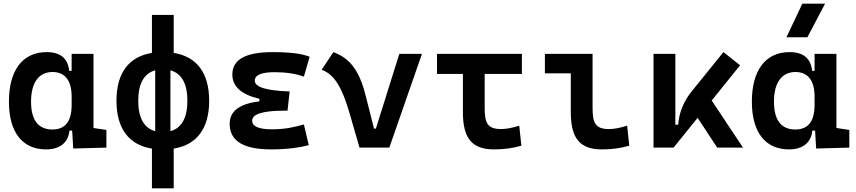

<svg xmlns="http://www.w3.org/2000/svg" viewBox="-20 -815 4728 1060"><path d="M234.4 9.8C307.6 9.8 356.4 -24.9 363.3 -93.8H378.4L384.3 4.9L567.4 0V-97.7L496.1 -108.4V-517.6H375.5V-423.8H362.3C354.5 -493.2 313.5 -527.3 237.8 -527.3C105 -527.3 29.3 -427.7 29.3 -253.9C29.3 -84 104 9.8 234.4 9.8ZM375.5 -235.4C375.5 -147.5 342.3 -100.1 269 -100.1C191.4 -100.1 151.4 -151.9 151.4 -253.9C151.4 -358.4 194.3 -417.5 270 -417.5C338.9 -417.5 375.5 -370.1 375.5 -282.2Z M818.8 224.6H939V5.4C1066.9 -15.1 1134.8 -106 1134.8 -258.8C1134.8 -411.6 1066.9 -502.4 939 -522.9V-732.4H818.8V-522.9C690.9 -502.4 623 -411.6 623 -258.8C623 -106 690.9 -15.1 818.8 5.4ZM836.9 -90.8C775.4 -107.4 743.2 -164.6 743.2 -258.8C743.2 -353 775.4 -410.2 836.9 -426.8ZM920.9 -426.8C982.4 -410.2 1014.6 -353 1014.6 -258.8C1014.6 -164.6 982.4 -107.4 920.9 -90.8Z M1477.5 9.8C1561 9.8 1631.3 0.5 1684.6 -13.7L1657.7 -127.9C1614.7 -116.7 1564.5 -101.1 1481.4 -101.1C1408.7 -101.1 1372.1 -117.2 1372.1 -148.9C1372.1 -185.5 1432.1 -204.1 1551.8 -204.1H1567.4L1579.1 -310.1C1450.7 -314.5 1386.7 -334 1386.7 -369.6C1386.7 -400.9 1423.3 -416.5 1496.1 -416.5C1557.6 -416.5 1610.8 -408.7 1657.7 -392.1L1689.5 -501.5C1647.5 -519 1580.1 -527.3 1485.4 -527.3C1336.4 -527.3 1262.7 -486.3 1262.7 -403.8C1262.7 -337.4 1312 -293 1412.1 -269.5V-255.4C1302.2 -242.2 1248 -201.2 1248 -131.8C1248 -36.6 1323.7 9.8 1477.5 9.8Z M1964.8 0H2129.4L2309.6 -517.6H2184.6L2055.2 -105H2044.9L1998.5 -288.1C1962.9 -428.2 1911.1 -493.7 1820.3 -527.3L1755.9 -429.7C1828.1 -403.8 1870.1 -326.7 1909.7 -190.4Z M2707 9.8C2759.8 9.8 2808.1 3.9 2858.4 -10.7L2846.7 -121.1C2807.1 -108.4 2772.9 -102.5 2746.1 -102.5C2669.9 -102.5 2655.8 -137.7 2655.8 -219.7V-406.7H2861.3V-517.6H2392.6V-406.7H2535.6V-195.3C2535.6 -51.8 2585.4 9.8 2707 9.8Z M3302.7 9.8C3357.4 9.8 3402.3 3.9 3454.1 -10.7L3442.4 -121.1C3400.9 -108.4 3370.1 -102.5 3341.8 -102.5C3265.6 -102.5 3251.5 -137.7 3251.5 -219.7V-517.6H2988.3V-410.2H3131.3V-195.3C3131.3 -51.8 3181.2 9.8 3302.7 9.8Z M3587.9 0H3698.7L3831.5 -164.6L3939.5 0H4082L3909.2 -260.3L4065.9 -454.6L3974.1 -527.3L3801.8 -314.5C3754.4 -256.8 3729 -193.8 3724.1 -126.5H3708.5V-517.6H3587.9Z M4335.9 9.8C4409.2 9.8 4458 -24.9 4464.8 -93.8H4480L4485.8 4.9L4668.9 0V-97.7L4597.7 -108.4V-517.6H4477.1V-423.8H4463.9C4456.1 -493.2 4415 -527.3 4339.4 -527.3C4206.5 -527.3 4130.9 -427.7 4130.9 -253.9C4130.9 -84 4205.6 9.8 4335.9 9.8ZM4477.1 -235.4C4477.1 -147.5 4443.8 -100.1 4370.6 -100.1C4293 -100.1 4252.9 -151.9 4252.9 -253.9C4252.9 -358.4 4295.9 -417.5 4371.6 -417.5C4440.4 -417.5 4477.1 -370.1 4477.1 -282.2ZM4321.8 -609.4H4437.5L4535.2 -794.9H4409.7Z"/></svg>

Font: Cascadia Mono SemiBold
Style: Regular
Weight: 600
Monospace: yes
Designer: Aaron Bell
Foundry: Saja Typeworks
Version: Version 2404.023